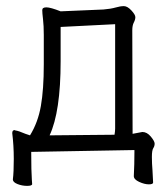

<svg xmlns="http://www.w3.org/2000/svg" viewBox="-20 -501 540 627"><path d="M85 100Q85 106 68.5 106Q52 106 37 100Q22 94 22 85Q25 62 25 18Q25 -26 20 -66Q20 -76 27 -76H29L30 -75Q40 -74 63 -64L78 -59Q104 -101 113.5 -155Q123 -209 123 -291V-387Q123 -417 120.5 -438Q118 -459 118 -468Q118 -477 131.5 -477Q145 -477 178 -464L318 -470Q342 -472 357.5 -476.5Q373 -481 384.5 -481Q396 -481 409 -467Q422 -453 422 -445Q422 -437 417 -427.5Q412 -418 412 -402L413 -70V-64L445 -70Q460 -70 472.5 -55Q485 -40 485 -32Q485 -24 480.5 -17Q476 -10 476 11.5Q476 33 478 56L480 95Q480 101 466 101Q452 101 434.5 93Q417 85 417 74Q419 36 419 -6V-11L82 -5V0Q82 57 84 86ZM417 74ZM480 95ZM142 -59 354 -61Q356 -73 356 -81V-422L178 -413V-301Q178 -136 142 -59Z"/></svg>

Font: LXGW WenKai Mono TC Light
Style: Regular
Weight: 300
Designer: LXGW / Fontworks Inc.
Foundry: LXGW / Fontworks Inc.
Version: Version 1.330